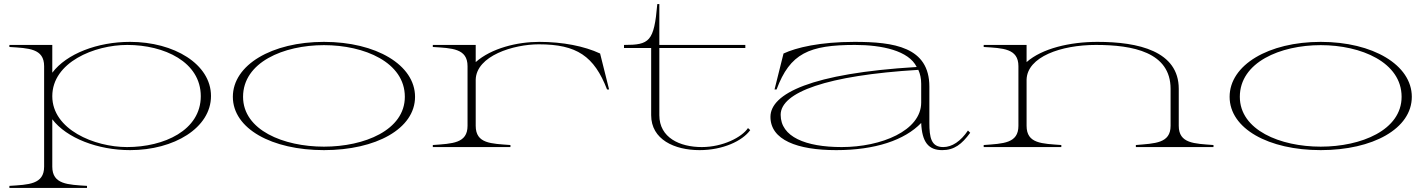

<svg xmlns="http://www.w3.org/2000/svg" viewBox="-20 -720 6985 940"><path d="M26 190V200H406V190C312 184 236 183 236 96V-136C306 -44 459 15 617 15C832 15 1013 -94 1013 -250C1013 -406 832 -515 617 -515C457 -515 306 -457 236 -364V-500H26V-490C120 -484 196 -483 196 -396V96C196 183 120 184 26 190ZM602 0C442 0 236 -86 236 -249C236 -415 442 -500 603 -500C784 -500 963 -417 963 -249C963 -82 783 0 602 0Z M1566 15C1821 15 2012 -90 2012 -246C2012 -402 1821 -515 1566 -515C1311 -515 1120 -402 1120 -246C1120 -90 1311 15 1566 15ZM1566 -2C1368 -2 1170 -83 1170 -246C1170 -415 1368 -499 1566 -499C1764 -499 1962 -415 1962 -246C1962 -83 1764 -2 1566 -2Z M2309 -104V-330C2312 -447 2494 -503 2618 -503C2804 -503 2889 -445 2952 -282H2962L2918 -458C2841 -494 2735 -515 2620 -515C2512 -515 2386 -484 2309 -416V-500H2099V-490C2193 -484 2269 -483 2269 -396V-104C2269 -18 2195 -17 2099 -10V0H2479V-10C2385 -17 2309 -16 2309 -104Z M3035 -485H3168V-156C3168 -37 3282 15 3405 15C3519 15 3615 -30 3653 -83L3642 -93C3612 -48 3519 0 3416 0C3308 0 3208 -46 3208 -156V-485H3629V-500H3208V-700H3198C3182 -516 3160 -500 3035 -500Z M4074 15C4265 15 4409 -34 4490 -118C4494 -25 4525 15 4593 15C4652 15 4689 -14 4730 -70L4719 -81C4683 -28 4641 0 4598 0C4539 0 4530 -46 4530 -119V-296C4530 -490 4357 -515 4163 -515C3994 -515 3878 -487 3816 -458L3772 -282H3782C3848 -459 3941 -500 4166 -500C4298 -500 4429 -472 4468 -392C3951 -361 3752 -261 3752 -148C3752 -35 3883 15 4074 15ZM4101 0C3924 0 3802 -50 3802 -158C3802 -268 4027 -351 4476 -378C4485 -358 4490 -336 4490 -310V-218C4490 -80 4294 0 4101 0Z M5751 -104V-285C5751 -470 5553 -515 5353 -515C5218 -515 5082 -483 5006 -416V-500H4796V-490C4890 -484 4966 -483 4966 -396V-104C4966 -18 4892 -17 4796 -10V0H5176V-10C5082 -17 5006 -16 5006 -104V-330C5009 -442 5175 -500 5345 -500C5526 -500 5711 -465 5711 -285V-104C5711 -18 5635 -18 5541 -10V0H5921V-10C5827 -17 5751 -17 5751 -104Z M6446 15C6701 15 6892 -90 6892 -246C6892 -402 6701 -515 6446 -515C6191 -515 6000 -402 6000 -246C6000 -90 6191 15 6446 15ZM6446 -2C6248 -2 6050 -83 6050 -246C6050 -415 6248 -499 6446 -499C6644 -499 6842 -415 6842 -246C6842 -83 6644 -2 6446 -2Z"/></svg>

Font: Sprat Extended Thin
Style: Regular
Weight: 100
Width: 9
Designer: Ethan Nakache
Foundry: Collletttivo
Version: Version 2.000;Glyphs 3.2 (3217)